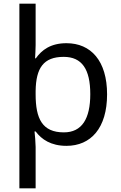

<svg xmlns="http://www.w3.org/2000/svg" viewBox="-20 -780 655 1040"><path d="M560 -269C560 -451 472 -546 340 -546C254 -546 206 -509 174 -464H170C171 -481 173 -517 173 -536V-760H85V240H173V16C173 -5 169 -53 167 -68H173C205 -25 256 10 340 10C472 10 560 -86 560 -269ZM469 -270C469 -137 424 -63 326 -63C209 -63 173 -137 173 -269V-288C175 -411 215 -472 325 -472C424 -472 469 -405 469 -270Z"/></svg>

Font: Noto Sans Lycian
Style: Regular
Weight: 400
Designer: Monotype Design Team
Foundry: Monotype Imaging Inc.
Version: Version 2.002